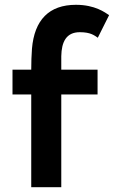

<svg xmlns="http://www.w3.org/2000/svg" viewBox="-20 -779 503 799"><path d="M434 -716C417 -727 376 -759 296 -759C184 -759 123 -696 113 -576C111 -549 110 -520 110 -489H32V-386H110V0H235V-386H386V-489H235V-545C236 -605 256 -645 312 -645C357 -645 372 -632 387 -622Z"/></svg>

Font: Bluebird
Style: Regular
Weight: 400
Designer: Jasper
Foundry: Cannot Into Space Fonts
Version: Version 0.98